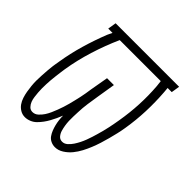

<svg xmlns="http://www.w3.org/2000/svg" viewBox="-145 -656 791 791"><g transform="rotate(45 250.0 -261.0)"><path d="M280 8Q267 8 255.5 2.5Q244 -3 237 -13Q230 -23 225.5 -34.5Q221 -46 218 -58Q215 -70 213.5 -82.5Q212 -95 212 -108Q207 -95 201 -82.5Q195 -70 188.5 -58Q182 -46 173.5 -34.5Q165 -23 155 -13Q145 -3 131.5 2.5Q118 8 105 8Q90 8 77.5 0.5Q65 -7 57 -18.5Q49 -30 44.5 -44Q40 -58 37.5 -72.5Q35 -87 33.5 -102Q32 -117 32 -132Q32 -147 33 -162Q34 -177 35 -192.5Q36 -208 38 -223Q40 -238 43 -253Q52 -309 68 -364Q84 -419 105 -472L115 -493H90L96 -530H466L460 -493H436L438 -470Q442 -416 440 -362Q438 -308 429 -253Q426 -234 421.5 -215Q417 -196 412 -177Q407 -158 401 -139Q395 -120 387.5 -101.5Q380 -83 370.5 -65Q361 -47 348 -31Q335 -15 317 -3.5Q299 8 280 8ZM285 -29Q298 -29 308.5 -38.5Q319 -48 326.5 -59.5Q334 -71 340 -83Q346 -95 350.5 -107Q355 -119 359 -131.5Q363 -144 366.5 -156.5Q370 -169 373.5 -182Q377 -195 379.5 -207.5Q382 -220 384.5 -232.5Q387 -245 389 -258Q398 -311 400.5 -363Q403 -415 399 -467L396 -493H157Q131 -435 111.5 -372.5Q92 -310 82 -248Q80 -235 78.5 -223Q77 -211 75.5 -199Q74 -187 73 -175Q72 -163 71.5 -150.5Q71 -138 71 -126Q71 -114 72 -102.5Q73 -91 74.5 -79Q76 -67 80 -56.5Q84 -46 92 -37.5Q100 -29 112 -29Q126 -29 137 -39Q148 -49 155.5 -60.5Q163 -72 168.5 -84.5Q174 -97 179 -110Q184 -123 188 -135.5Q192 -148 195.5 -161Q199 -174 202 -187Q205 -200 208 -213Q211 -226 213 -239Q215 -252 217 -265L231 -345H271L258 -265Q256 -252 254 -239Q252 -226 250 -213Q248 -200 247 -187Q246 -174 245.5 -161Q245 -148 244.5 -135Q244 -122 244.5 -109.5Q245 -97 247 -84.5Q249 -72 252.5 -60Q256 -48 264 -38.5Q272 -29 285 -29Z"/></g></svg>

Font: Iosevka Curly XLtObl
Style: Regular
Weight: 200
Italic angle: -9°
Monospace: yes
Designer: Belleve Invis
Foundry: Belleve Invis
Version: Version 11.1.0; ttfautohint (v1.8.3)